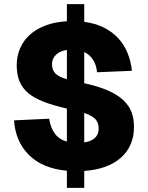

<svg xmlns="http://www.w3.org/2000/svg" viewBox="-20 -820 717 930"><path d="M304 90V7Q186 -4 120.5 -69Q55 -134 48 -237L218 -245Q225 -201 245.5 -173Q266 -145 304 -134V-294Q239 -309 193 -326.5Q147 -344 117.5 -368.5Q88 -393 74.5 -426Q61 -459 61 -504Q61 -549 77.5 -586.5Q94 -624 125 -652Q156 -680 201.5 -697Q247 -714 304 -717V-800H388V-714Q442 -707 483 -686.5Q524 -666 552.5 -635Q581 -604 597.5 -564Q614 -524 619 -477L450 -470Q447 -505 431 -530Q415 -555 388 -568V-417Q456 -402 502 -382Q548 -362 576.5 -335.5Q605 -309 617 -277Q629 -245 629 -206Q629 -112 565.5 -56Q502 0 388 8V90ZM232 -509Q232 -482 247.5 -465Q263 -448 304 -436V-578Q270 -573 251 -554.5Q232 -536 232 -509ZM458 -198Q458 -222 444.5 -240Q431 -258 388 -273V-130Q458 -141 458 -198Z"/></svg>

Font: Geist ExtBd
Style: Regular
Weight: 400
Designer: Basement.studio, Andrés Briganti, Mateo Zaragoza
Foundry: Basement.studio, Vercel, Andrés Briganti, Guido Ferreyra, Mateo Zaragoza
Version: Version 1.401